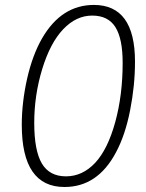

<svg xmlns="http://www.w3.org/2000/svg" viewBox="-20 -745 591 775"><path d="M524.9 -496.1Q524.9 -399.4 505.1 -299.3Q485.4 -199.2 447.8 -129.4Q374 9.8 240.2 9.8Q67.9 9.8 67.9 -241.2Q67.9 -331.1 89.4 -427.2Q111.3 -523.4 149.9 -590.3Q228 -725.1 358.9 -725.1Q524.9 -725.1 524.9 -496.1ZM364.3 -87.9Q415 -142.6 445.1 -252Q475.1 -361.3 475.1 -491.2Q475.1 -588.9 445.8 -635.5Q416.5 -682.1 352.1 -682.1Q287.6 -682.1 235.1 -627Q182.6 -571.8 150.4 -466.3Q118.2 -360.8 118.2 -249Q118.2 -137.2 148.9 -85.2Q179.7 -33.2 246.3 -33.2Q313 -33.2 364.3 -87.9Z"/></svg>

Font: Open Sans Hebrew Light
Style: Italic
Weight: 300
Italic angle: -12°
Foundry: Ascender Corporation, Yanek Iontef
Version: Version 2.001;PS 002.001;hotconv 1.0.70;makeotf.lib2.5.58329